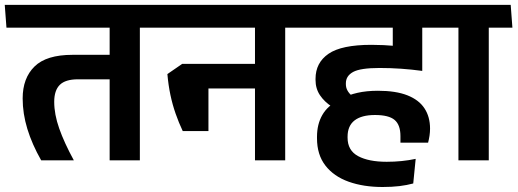

<svg xmlns="http://www.w3.org/2000/svg" viewBox="-44 -658 2124 788"><path d="M530 -577H406V0H530ZM368 -544.5H627.5L620.5 -638H361ZM-17.5 -544.5H578L571 -638H-24.5ZM125 0H259Q219.5 -72.5 199 -130.8Q178.5 -189 178.5 -240Q178.5 -287 201.5 -309.8Q224.5 -332.5 276 -332.5H455V-433H253.5Q146.5 -433 97.8 -385.2Q49 -337.5 49 -254Q49 -192 68.2 -129Q87.5 -66 125 0Z M1126.5 -577H1002.5V0H1126.5ZM964.5 -544.5H1224L1217 -638H957.5ZM1174 -544.5 1167 -638H581.5L588.5 -544.5ZM1052 -396H766V-295H1052ZM706 -120H811.5V-396H704L643 -354Q647 -308 655.5 -268Q664 -228 676.8 -191.5Q689.5 -155 706 -120Z M1524.5 -544.5H1778L1771 -638H1517ZM1689 -577H1569V-471H1689ZM1785.5 -544.5 1778.5 -638H1182L1189 -544.5ZM1568 -571V-398L1689 -369V-571ZM1318.5 -220 1399.5 -265Q1388 -275.5 1381.8 -287Q1375.5 -298.5 1375.5 -313V-316Q1375.5 -346.5 1405.5 -362.8Q1435.5 -379 1513.5 -379Q1558 -379 1601.5 -376Q1645 -373 1689 -367V-456Q1636.5 -464.5 1583 -469.2Q1529.5 -474 1480.5 -474Q1357.5 -474 1304.2 -437.2Q1251 -400.5 1251 -334.5V-330Q1251 -294.5 1269.2 -267.2Q1287.5 -240 1318.5 -220ZM1652 95 1662 -6Q1634 0 1604.2 3Q1574.5 6 1543 6Q1469 6 1425.8 -17.2Q1382.5 -40.5 1382.5 -93V-97Q1382.5 -141.5 1411.2 -163.8Q1440 -186 1495 -186Q1551.5 -186 1575.5 -165.8Q1599.5 -145.5 1599.5 -99.5V-72.5H1713Q1716.5 -86 1718.8 -101Q1721 -116 1721 -130Q1721 -178.5 1698.2 -213.2Q1675.5 -248 1628 -266.8Q1580.5 -285.5 1507 -285.5Q1460.5 -285.5 1423 -277Q1385.5 -268.5 1360.5 -254L1345.5 -246Q1300.5 -224 1278.8 -186Q1257 -148 1257 -96.5V-90.5Q1257 -23 1291.5 21.5Q1326 66 1387 87.8Q1448 109.5 1526 109.5Q1564.5 109.5 1595.2 105.8Q1626 102 1652 95Z M1962 0V-577H1837.5V0ZM2059 -544.5 2052 -638H1740L1748 -544.5Z"/></svg>

Font: Anek Devanagari Medium SemiBold
Style: Regular
Weight: 600
Version: Version 1.003